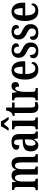

<svg xmlns="http://www.w3.org/2000/svg" viewBox="1566 -2372 816 3988"><g transform="rotate(-90 1974.0 -378.0)"><path d="M17 0V-46H26Q53 -46 68.5 -58Q84 -70 84 -117V-424Q84 -468 68 -479.5Q52 -491 25 -491H22V-536H182L193 -458H198Q217 -505 246.5 -526Q276 -547 325 -547Q367 -547 397 -526.5Q427 -506 442 -454H446Q463 -504 495 -525.5Q527 -547 573 -547Q637 -547 673 -500.5Q709 -454 709 -352V-117Q709 -71 723 -58.5Q737 -46 764 -46H767V0H595V-340Q595 -404 580.5 -439.5Q566 -475 529 -475Q501 -475 484.5 -455Q468 -435 460.5 -401.5Q453 -368 453 -329V-117Q453 -71 467 -58.5Q481 -46 508 -46H511V0H341V-340Q341 -404 326.5 -439.5Q312 -475 275 -475Q247 -475 230 -453Q213 -431 205 -394.5Q197 -358 197 -316V-112Q197 -69 213 -57.5Q229 -46 256 -46H258V0Z M948 10Q897 10 860.5 -29.5Q824 -69 824 -151Q824 -232 869 -270Q914 -308 1005 -312L1071 -315V-373Q1071 -430 1059 -461.5Q1047 -493 1011 -493Q976 -493 963.5 -463.5Q951 -434 951 -384Q857 -384 857 -449Q857 -497 903 -522Q949 -547 1020 -547Q1102 -547 1143.5 -508Q1185 -469 1185 -375V-117Q1185 -76 1195.5 -61Q1206 -46 1234 -46H1237V0H1094L1079 -79H1072Q1046 -38 1021 -14Q996 10 948 10ZM990 -49Q1027 -49 1049.5 -89.5Q1072 -130 1072 -191V-270L1034 -267Q981 -263 960.5 -233Q940 -203 940 -146Q940 -101 952 -75Q964 -49 990 -49Z M1280 0V-46H1289Q1316 -46 1332.5 -59.5Q1349 -73 1349 -117V-421Q1349 -463 1334 -476.5Q1319 -490 1293 -490H1281V-536H1461V-119Q1461 -74 1477.5 -60Q1494 -46 1521 -46H1530V0ZM1258 -619Q1271 -638 1288 -664Q1305 -690 1320.5 -717Q1336 -744 1345 -766H1447Q1456 -744 1471.5 -717Q1487 -690 1504.5 -664Q1522 -638 1534 -619V-606H1484Q1465 -628 1439.5 -655Q1414 -682 1396 -708Q1377 -682 1352 -655Q1327 -628 1309 -606H1258Z M1743 10Q1684 10 1652.5 -24.5Q1621 -59 1621 -146V-483H1560V-521Q1588 -524 1606.5 -535Q1625 -546 1637 -562Q1649 -577 1657.5 -598.5Q1666 -620 1672 -659H1735V-536H1838V-483H1735V-151Q1735 -101 1746.5 -78.5Q1758 -56 1788 -56Q1819 -56 1846 -65V-9Q1832 -3 1806 3.5Q1780 10 1743 10Z M1881 0V-46H1884Q1911 -46 1928.5 -58.5Q1946 -71 1946 -118V-422Q1946 -466 1930 -478Q1914 -490 1887 -490H1884V-536H2039L2054 -432H2057Q2075 -483 2103.5 -515Q2132 -547 2180 -547Q2223 -547 2243.5 -524Q2264 -501 2264 -465Q2264 -389 2169 -389Q2169 -431 2161 -450.5Q2153 -470 2130 -470Q2107 -470 2091.5 -440.5Q2076 -411 2068 -366Q2060 -321 2060 -276V-113Q2060 -69 2076.5 -57.5Q2093 -46 2117 -46H2140V0Z M2519 10Q2419 10 2367 -62Q2315 -134 2315 -264Q2315 -405 2366.5 -476Q2418 -547 2511 -547Q2597 -547 2646.5 -485.5Q2696 -424 2696 -305V-262H2430Q2431 -154 2460.5 -103Q2490 -52 2546 -52Q2588 -52 2614 -76.5Q2640 -101 2654 -135Q2665 -131 2672.5 -122Q2680 -113 2680 -97Q2680 -74 2663.5 -49Q2647 -24 2611.5 -7Q2576 10 2519 10ZM2583 -316Q2583 -396 2567 -444Q2551 -492 2513 -492Q2475 -492 2454 -446.5Q2433 -401 2431 -316Z M2915 10Q2834 10 2796 -18Q2758 -46 2758 -98Q2758 -135 2778.5 -150Q2799 -165 2825 -165Q2825 -108 2848.5 -74.5Q2872 -41 2917 -41Q2958 -41 2977 -63Q2996 -85 2996 -123Q2996 -158 2975 -179Q2954 -200 2904 -225Q2857 -248 2827 -271Q2797 -294 2782.5 -324Q2768 -354 2768 -398Q2768 -471 2813 -508.5Q2858 -546 2932 -546Q3003 -546 3036 -518Q3069 -490 3069 -452Q3069 -423 3052 -407Q3035 -391 3001 -391Q3001 -443 2979.5 -469.5Q2958 -496 2922 -496Q2891 -496 2873.5 -477Q2856 -458 2856 -425Q2856 -387 2877.5 -366.5Q2899 -346 2954 -321Q3017 -291 3051 -254.5Q3085 -218 3085 -151Q3085 -77 3041 -33.5Q2997 10 2915 10Z M3296 10Q3215 10 3177 -18Q3139 -46 3139 -98Q3139 -135 3159.5 -150Q3180 -165 3206 -165Q3206 -108 3229.5 -74.5Q3253 -41 3298 -41Q3339 -41 3358 -63Q3377 -85 3377 -123Q3377 -158 3356 -179Q3335 -200 3285 -225Q3238 -248 3208 -271Q3178 -294 3163.5 -324Q3149 -354 3149 -398Q3149 -471 3194 -508.5Q3239 -546 3313 -546Q3384 -546 3417 -518Q3450 -490 3450 -452Q3450 -423 3433 -407Q3416 -391 3382 -391Q3382 -443 3360.5 -469.5Q3339 -496 3303 -496Q3272 -496 3254.5 -477Q3237 -458 3237 -425Q3237 -387 3258.5 -366.5Q3280 -346 3335 -321Q3398 -291 3432 -254.5Q3466 -218 3466 -151Q3466 -77 3422 -33.5Q3378 10 3296 10Z M3736 10Q3636 10 3584 -62Q3532 -134 3532 -264Q3532 -405 3583.5 -476Q3635 -547 3728 -547Q3814 -547 3863.5 -485.5Q3913 -424 3913 -305V-262H3647Q3648 -154 3677.5 -103Q3707 -52 3763 -52Q3805 -52 3831 -76.5Q3857 -101 3871 -135Q3882 -131 3889.5 -122Q3897 -113 3897 -97Q3897 -74 3880.5 -49Q3864 -24 3828.5 -7Q3793 10 3736 10ZM3800 -316Q3800 -396 3784 -444Q3768 -492 3730 -492Q3692 -492 3671 -446.5Q3650 -401 3648 -316Z"/></g></svg>

Font: Noto Serif Bengali ExtraCondensed SemiBold
Style: Regular
Weight: 600
Width: 2
Designer: Juan Bruce, Universal Thirst, Indian Type Foundry and the Monotype Design Team.
Foundry: Monotype Imaging Inc.
Version: Version 2.003; ttfautohint (v1.8.4.7-5d5b)